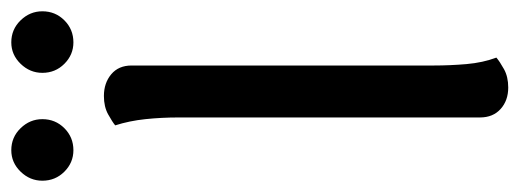

<svg xmlns="http://www.w3.org/2000/svg" viewBox="-328 -598 920 340"><g transform="rotate(-90 132.0 -428.0)"><path d="M147 12Q124 12 109 -1.5Q94 -15 94 -38V-572Q94 -602 91 -630.5Q88 -659 80 -684Q86 -689 99.5 -696.5Q113 -704 132 -704Q155 -704 170.5 -691Q186 -678 186 -655V-120Q186 -91 188.5 -62Q191 -33 200 -9Q193 -3 179.5 4.5Q166 12 147 12ZM36 -758Q14 -758 -2 -774Q-18 -790 -18 -813Q-18 -835 -2 -851.5Q14 -868 36 -868Q59 -868 75 -851.5Q91 -835 91 -813Q91 -790 75 -774Q59 -758 36 -758ZM227 -758Q205 -758 189 -774Q173 -790 173 -813Q173 -835 189 -851.5Q205 -868 227 -868Q250 -868 266 -851.5Q282 -835 282 -813Q282 -790 266 -774Q250 -758 227 -758Z"/></g></svg>

Font: Arima Thin Medium
Style: Regular
Weight: 500
Version: Version 1.100